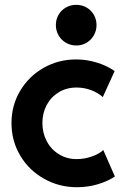

<svg xmlns="http://www.w3.org/2000/svg" viewBox="-20 -781 519 807"><path d="M28.3 -263.7Q28.3 -338.4 64.9 -399.7Q101.6 -460.9 163.8 -496.1Q226.1 -531.2 299.8 -531.2Q343.8 -531.2 386.2 -518.3Q428.7 -505.4 461.9 -482.4L412.1 -373Q390.6 -392.1 361.8 -402.6Q333 -413.1 301.8 -413.1Q259.8 -413.1 227.1 -393.3Q194.3 -373.5 176.3 -339.6Q158.2 -305.7 158.2 -263.7Q158.2 -221.7 176.8 -187Q195.3 -152.3 228.3 -132.3Q261.2 -112.3 301.8 -112.3Q335 -112.3 366.2 -123.3Q397.5 -134.3 414.1 -150.4L462.9 -39.1Q432.6 -19 391.1 -6.6Q349.6 5.9 303.7 5.9Q228 5.9 164.8 -29.8Q101.6 -65.4 64.9 -127.2Q28.3 -189 28.3 -263.7ZM214.8 -675.8Q214.8 -699.2 226.1 -718.8Q237.3 -738.3 257.1 -749.5Q276.9 -760.7 300.8 -760.7Q324.2 -760.7 343.8 -749.5Q363.3 -738.3 374.5 -718.8Q385.7 -699.2 385.7 -675.8Q385.7 -652.3 374.5 -632.6Q363.3 -612.8 343.8 -601.3Q324.2 -589.8 300.8 -589.8Q276.9 -589.8 257.1 -601.3Q237.3 -612.8 226.1 -632.6Q214.8 -652.3 214.8 -675.8Z"/></svg>

Font: Reddit Sans Vanilla
Style: Bold
Weight: 700
Designer: Stephen Hutchings
Foundry: Reddit
Version: Version 1.013